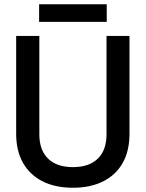

<svg xmlns="http://www.w3.org/2000/svg" viewBox="-20 -869 685 903"><path d="M56 -240V-700H165V-237Q165 -163 206 -123Q247 -83 323 -83Q399 -83 440 -123Q481 -163 481 -237V-700H589V-240Q589 -159 557 -102.5Q525 -46 465 -16Q405 14 323 14Q240 14 180.5 -16Q121 -46 88.5 -102.5Q56 -159 56 -240ZM164 -766V-849H482V-766Z"/></svg>

Font: Space Grotesk Frontify Medium
Style: Regular
Weight: 500
Designer: Florian Karsten
Version: Version 2.000